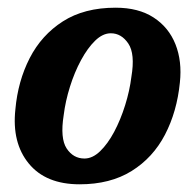

<svg xmlns="http://www.w3.org/2000/svg" viewBox="-20 -470 507 499"><path d="M280.5 -450Q340 -450 379.2 -424.5Q418.5 -399 436 -355Q453.5 -311 447.5 -255.5Q440 -180 408.8 -120Q377.5 -60 322 -25.5Q266.5 9 187 9Q99 9 54.8 -45Q10.5 -99 20 -186Q26.5 -259 57.2 -319Q88 -379 143.5 -414.5Q199 -450 280.5 -450ZM199.5 -58Q220.5 -58 240.2 -77Q260 -96 276.8 -127.5Q293.5 -159 305.2 -196.5Q317 -234 321.5 -270.5Q331.5 -330 313.5 -356.8Q295.5 -383.5 268 -383.5Q247 -383.5 227.2 -364.2Q207.5 -345 190.5 -313.5Q173.5 -282 161.8 -244.5Q150 -207 145.5 -170.5Q136 -110.5 153.2 -84.2Q170.5 -58 199.5 -58Z"/></svg>

Font: Fraunces 144pt S100 SemiBold
Style: Italic
Weight: 600
Italic angle: -16°
Version: Version 1.000; ttfautohint (v1.8.3)